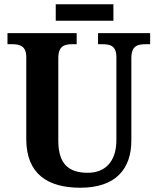

<svg xmlns="http://www.w3.org/2000/svg" viewBox="-20 -869 738 899"><path d="M241 -772H511V-849H241ZM356 10C522 10 595 -78 595 -211V-597C595 -654 624 -662 662 -662H683V-714H439V-662H459C497 -662 525 -654 525 -601V-213C525 -112 472 -60 391 -60C306 -60 253 -97 253 -210V-597C253 -654 282 -662 319 -662H339V-714H15V-662H36C73 -662 103 -654 103 -601V-218C103 -54 204 10 356 10Z"/></svg>

Font: Noto Serif SemiCondensed
Style: Bold
Weight: 700
Width: 4
Designer: Monotype Design Team
Foundry: Monotype Imaging Inc.
Version: Version 2.015